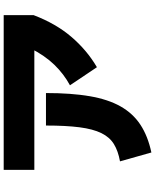

<svg xmlns="http://www.w3.org/2000/svg" viewBox="80 -860 840 1040"><g transform="rotate(-90 500.0 -340.0)"><path d="M656 -235 558 -381Q619 -414 669 -465.5Q719 -517 759 -596L788 -574H100V-740H938V-578Q892 -457 820 -373Q748 -289 656 -235ZM194 60 146 -110Q202 -120 239.5 -143Q277 -166 299 -211Q321 -256 330.5 -329Q340 -402 340 -511H516Q516 -374 499 -274.5Q482 -175 444 -107.5Q406 -40 344.5 0.5Q283 41 194 60Z"/></g></svg>

Font: Murecho Thin Black
Style: Regular
Weight: 900
Version: Version 1.010